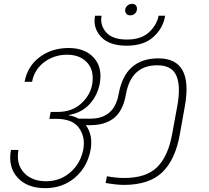

<svg xmlns="http://www.w3.org/2000/svg" viewBox="-20 -993 1087 1000"><path d="M215 -13Q122 -13 71.5 -68Q21 -123 37 -212H76Q63 -140 104 -94.5Q145 -49 220 -49Q293 -49 346.5 -95.5Q400 -142 414 -216Q425 -279 391.5 -326.5Q358 -374 273 -374H237L244 -410H280Q355 -410 402.5 -453.5Q450 -497 460 -553Q472 -625 434.5 -666.5Q397 -708 330 -708Q262 -708 210.5 -669.5Q159 -631 147 -567H108Q123 -648 186.5 -695.5Q250 -743 337 -743Q422 -743 468 -693Q514 -643 500 -560Q488 -496 447 -451Q406 -406 339 -394V-392Q367 -388 389 -375H451Q575 -375 598 -503Q631 -689 805 -689Q987 -689 943 -441L917 -296Q894 -162 825.5 -96Q757 -30 625 -30Q588 -30 530 -40L537 -75Q586 -66 627 -66Q743 -66 800 -124Q857 -182 877 -297L904 -444Q922 -545 898.5 -599Q875 -653 799 -653Q663 -653 636 -502Q621 -416 574 -378.5Q527 -341 449 -341H427Q465 -290 452 -213Q435 -123 370.5 -68Q306 -13 215 -13ZM640 -755Q548 -755 505.5 -802Q463 -849 475 -911H509Q500 -862 533 -824.5Q566 -787 641 -787Q714 -787 755 -824Q796 -861 806 -911H840Q830 -847 779.5 -801Q729 -755 640 -755ZM658 -913Q645 -913 638 -921.5Q631 -930 632 -943Q634 -956 644.5 -964.5Q655 -973 668 -973Q681 -973 688 -964.5Q695 -956 693 -943Q692 -930 682 -921.5Q672 -913 658 -913Z"/></svg>

Font: Poppins ExtraLight
Style: Italic
Weight: 275
Italic angle: -10°
Designer: Ninad Kale (Devanagari), Jonny Pinhorn (Latin)
Foundry: Indian Type Foundry
Version: Version 3.200;PS 1.000;hotconv 16.6.54;makeotf.lib2.5.65590